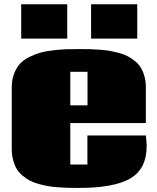

<svg xmlns="http://www.w3.org/2000/svg" viewBox="-20 -882 748 916"><path d="M36.1 0ZM634.8 -861.8V-697.8H414.6V-861.8ZM300.8 -861.8V-697.8H81.1V-861.8ZM315.4 -379.4H397.5V-539.6H315.4ZM675.8 -235.8Q679.7 -206.1 679.7 -185.5Q679.7 -76.2 601.8 -30.8Q523.9 14.6 356.9 14.6Q328.1 14.6 306.6 14.2Q285.2 13.7 256.8 11.5Q228.5 9.3 207.5 5.6Q186.5 2 162.4 -4.9Q138.2 -11.7 120.8 -21.2Q103.5 -30.8 86.7 -44.9Q69.8 -59.1 59.3 -76.9Q48.8 -94.7 42.5 -119.1Q36.1 -143.6 36.1 -172.4V-465.3Q36.1 -501 46.9 -529.5Q57.6 -558.1 74.5 -576.9Q91.3 -595.7 118.4 -609.4Q145.5 -623 171.1 -630.4Q196.8 -637.7 231.9 -641.8Q267.1 -646 293.7 -647Q320.3 -647.9 356 -647.9Q383.8 -647.9 404.8 -647.5Q425.8 -647 453.9 -645Q481.9 -643.1 502.7 -639.4Q523.4 -635.7 547.9 -629.2Q572.3 -622.6 589.8 -613.3Q607.4 -604 624.5 -590.1Q641.6 -576.2 652.1 -558.8Q662.6 -541.5 669.2 -517.8Q675.8 -494.1 675.8 -465.8V-294.9H315.4V-97.2H397V-235.8Z"/></svg>

Font: Coda ExtraBold
Style: Regular
Weight: 800
Version: Version 2.001; ttfautohint (v0.8) -r 50 -G 200 -x